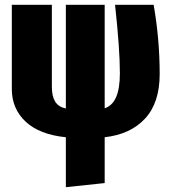

<svg xmlns="http://www.w3.org/2000/svg" viewBox="-20 -553 705 796"><path d="M414 16V206L253 223V16Q144 5 86.5 -48.5Q29 -102 29 -184V-533H195V-194Q195 -154 208.5 -132Q222 -110 253 -103V-533H414V-104Q446 -115 461.5 -150.5Q477 -186 477 -250Q477 -349 457 -533H617Q642 -390 642 -246Q642 -127 581.5 -61.5Q521 4 414 16Z"/></svg>

Font: Fira Sans Compressed ExtraBold
Style: Regular
Weight: 800
Width: 1
Designer: bBox Type GmbH & Carrois Corporate GbR & Edenspiekermann AG
Foundry: bBox Type GmbH & Carrois Corporate GbR & Edenspiekermann AG
Version: Version 4.301